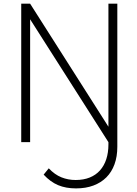

<svg xmlns="http://www.w3.org/2000/svg" viewBox="-20 -770 742 1040"><path d="M143.2 -750 567.3 -83.6V-750H615.5V25Q615.5 78.2 600.2 120Q585 161.8 556.1 190.7Q527.3 219.5 485.9 235Q444.5 250.5 391.8 250.5Q336.8 250.5 295 233Q253.2 215.5 216.4 175.9L244.1 141.8Q276.4 175.9 312.7 190.5Q349.1 205 389.5 205Q432.7 205 465.9 191.6Q499.1 178.2 521.6 153Q544.1 127.7 555.7 92.3Q567.3 56.8 567.3 12.3V0L143.2 -665.5V0H95V-750Z"/></svg>

Font: Spartan Light
Style: Regular
Weight: 300
Designer: Matt Bailey, Mirko Velimirovic
Foundry: Matt Bailey
Version: Version 1.005